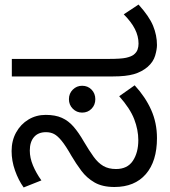

<svg xmlns="http://www.w3.org/2000/svg" viewBox="-20 -810 749 844"><path d="M483 12Q430 12 395.5 -8Q361 -28 337.5 -59.5Q314 -91 294 -125Q269 -169 251 -191Q233 -213 217.5 -221Q202 -229 182 -229Q148 -229 129.5 -207.5Q111 -186 111 -148Q111 -116 125 -82.5Q139 -49 162 -17L84 14Q61 -18 46 -60.5Q31 -103 31 -146Q31 -192 51 -228Q71 -264 105 -284.5Q139 -305 181 -305Q223 -305 252 -292Q281 -279 303.5 -253Q326 -227 349 -187Q372 -148 391.5 -121Q411 -94 434 -80.5Q457 -67 490 -67Q540 -67 564 -103Q588 -139 588 -194Q588 -239 570 -286Q552 -333 504 -387L572 -435Q619 -384 644.5 -327Q670 -270 670 -203Q670 -101 621 -44.5Q572 12 483 12ZM341 -315Q317 -315 300 -332Q283 -349 283 -374Q283 -399 300 -416Q317 -433 341 -433Q366 -433 382.5 -416Q399 -399 399 -374Q399 -349 382.5 -332Q366 -315 341 -315ZM32 -474V-551H458Q512 -551 534 -556Q556 -561 567 -569Q580 -579 584.5 -591.5Q589 -604 589 -618Q589 -651 573 -682.5Q557 -714 524 -747L589 -790Q636 -738 653 -696.5Q670 -655 670 -612Q670 -593 662 -565.5Q654 -538 629 -516Q603 -494 568.5 -484Q534 -474 477 -474Z"/></svg>

Font: ukannada25
Style: Book
Weight: 400
Designer: Jelle Bosma - Monotype Design Team
Foundry: Monotype Imaging Inc.
Version: Version 2.003